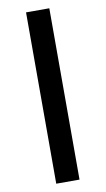

<svg xmlns="http://www.w3.org/2000/svg" viewBox="-99 -907 553 1004"><g transform="rotate(-10 177.0 -405.0)"><path d="M238.8 -859.9V49.8H115.2V-859.9Z"/></g></svg>

Font: Sinkin Sans 600 SemiBold
Style: Regular
Weight: 600
Designer: Keith Bates
Foundry: K-Type
Version: Sinkin Sans (version 1.0)  by Keith Bates   •   © 2014   www